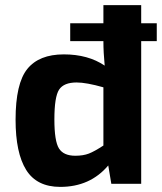

<svg xmlns="http://www.w3.org/2000/svg" viewBox="-20 -720 634 752"><path d="M594 -559H533V0H416L404 -72Q333 12 216 12Q124 12 82.5 -54.5Q41 -121 41 -251Q41 -393 87 -450Q133 -507 230 -507Q325 -507 390 -463Q385 -515 385 -559H255V-629H385V-700H533V-629H594ZM385 -150V-378Q318 -397 280 -397Q230 -397 211.5 -369Q193 -341 193 -252Q193 -167 211 -138.5Q229 -110 275 -110Q306 -110 328 -118.5Q350 -127 385 -150Z"/></svg>

Font: Exo 2.0
Style: Bold
Weight: 700
Designer: Natanael Gama
Version: Version 1.001;PS 001.001;hotconv 1.0.70;makeotf.lib2.5.58329